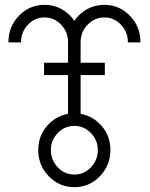

<svg xmlns="http://www.w3.org/2000/svg" viewBox="-20 -698 620 793"><path d="M218.5 -7Q247 23 287 23Q327 23 355.5 -7Q384 -37 384 -78Q384 -119 355.5 -148.5Q327 -178 287 -178Q247 -178 218.5 -148.5Q190 -119 190 -78Q190 -37 218.5 -7ZM138 -78Q138 -135 173 -176.5Q208 -218 261 -228V-388H162V-439H261V-523V-525Q261 -566 232.5 -596Q204 -626 164 -626Q124 -626 95.5 -596Q67 -566 67 -525V-523H15V-525Q15 -588 58.5 -633Q102 -678 164 -678Q224 -678 268 -635Q279 -624 287 -612Q295 -624 305 -634Q350 -678 411 -678Q473 -678 516.5 -633Q560 -588 560 -525V-523H508V-525Q508 -566 479.5 -596Q451 -626 411 -626Q371 -626 342 -596Q313 -566 313 -525V-523V-439H413V-388H313V-228Q366 -218 401 -176.5Q436 -135 436 -78Q436 -15 392.5 30Q349 75 287 75Q225 75 181.5 30Q138 -15 138 -78Z"/></svg>

Font: Astronomicon
Style: Regular
Weight: 400
Version: Version 1.1